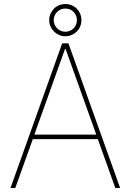

<svg xmlns="http://www.w3.org/2000/svg" viewBox="-20 -945 656 965"><path d="M32.7 0 292.6 -727.3H323.9L583.8 0H559.7L471.6 -245.7H144.9L56.8 0ZM152.7 -268.5H463.8L309.7 -698.9H306.8ZM308.2 -924.7Q325.3 -924.7 340.2 -918.5Q355.1 -912.3 365.9 -901.5Q376.8 -890.6 383 -875.7Q389.2 -860.8 389.2 -843.8Q389.2 -826.7 383 -812Q376.8 -797.2 365.8 -786.4Q354.8 -775.6 340 -769.2Q325.3 -762.8 308.2 -762.8Q291.5 -762.8 276.8 -769.2Q262.1 -775.6 251.1 -786.6Q240.1 -797.6 233.7 -812.3Q227.3 -827.1 227.3 -843.8Q227.3 -860.8 233.7 -875.5Q240.1 -890.3 250.9 -901.3Q261.7 -912.3 276.5 -918.5Q291.2 -924.7 308.2 -924.7ZM250 -843.8Q250 -831.7 254.6 -821Q259.2 -810.4 267 -802.6Q274.9 -794.7 285.5 -790.1Q296.2 -785.5 308.2 -785.5Q320.7 -785.5 331.1 -790Q341.6 -794.4 349.6 -802.2Q357.6 -810 362 -820.7Q366.5 -831.3 366.5 -843.8Q366.5 -856.2 362 -866.7Q357.6 -877.1 349.8 -885.1Q342 -893.1 331.3 -897.5Q320.7 -902 308.2 -902Q296.2 -902 285.5 -897.4Q274.9 -892.8 267 -884.9Q259.2 -877.1 254.6 -866.5Q250 -855.8 250 -843.8Z"/></svg>

Font: Inter P Thin
Style: Regular
Weight: 100
Designer: Rasmus Andersson
Foundry: rsms
Version: Version 3.018;git-588b23468